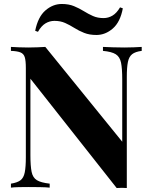

<svg xmlns="http://www.w3.org/2000/svg" viewBox="-20 -944 762 966"><path d="M693 -708V-688Q661 -684 645 -671.5Q629 -659 623.5 -632Q618 -605 618 -556V2Q606 1 593.5 1Q581 1 567 2L133 -548V-164Q133 -109 139 -79.5Q145 -50 165.5 -37.5Q186 -25 230 -20V0Q211 -2 180 -2.5Q149 -3 122 -3Q99 -3 75 -2.5Q51 -2 35 0V-20Q67 -25 83 -37Q99 -49 104.5 -76.5Q110 -104 110 -152V-602Q110 -639 104.5 -656.5Q99 -674 82.5 -680.5Q66 -687 35 -688V-708Q51 -707 75 -706Q99 -705 122 -705Q146 -705 168 -706Q190 -707 208 -708L595 -231V-544Q595 -599 589 -628.5Q583 -658 562.5 -671Q542 -684 498 -688V-708Q517 -707 548 -706Q579 -705 606 -705Q630 -705 653.5 -706Q677 -707 693 -708ZM291 -924Q326 -924 352.5 -913Q379 -902 401.5 -888Q424 -874 447.5 -863.5Q471 -853 501 -853Q525 -853 546 -865.5Q567 -878 584 -907L598 -902Q585 -833 547.5 -800.5Q510 -768 465 -768Q430 -768 403.5 -778.5Q377 -789 354 -803.5Q331 -818 307.5 -828.5Q284 -839 254 -839Q230 -839 209 -826.5Q188 -814 171 -784L157 -789Q171 -859 208.5 -891.5Q246 -924 291 -924Z"/></svg>

Font: Playfair Display
Style: Bold
Weight: 700
Designer: Claus Eggers Sørensen
Foundry: Claus Eggers Sørensen
Version: Version 1.203